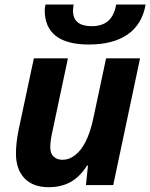

<svg xmlns="http://www.w3.org/2000/svg" viewBox="-20 -798 648 828"><path d="M48.8 -136.2Q48.8 -181.6 60.5 -239.3L126 -546.4H272.9L206.5 -233.4Q196.8 -191.4 196.8 -162.1Q196.8 -136.7 211.2 -122.8Q225.6 -108.9 250 -108.9Q278.3 -108.9 304 -128.9Q329.6 -148.9 348.6 -186Q369.6 -227.1 382.3 -287.1L437.5 -546.4H584L468.3 0H350.6L359.4 -84H355.5Q325.2 -36.1 284.9 -13.4Q244.6 9.3 189.9 9.3Q122.6 9.3 85.7 -29.1Q48.8 -67.4 48.8 -136.2ZM172.9 -753.4Q172.9 -763.7 176.3 -778.3H297.4Q294.9 -761.2 294.9 -752Q294.9 -685.1 375.5 -685.1Q420.9 -685.1 446.8 -708Q472.7 -731 481 -778.3H607.9Q593.3 -693.4 530.8 -649.7Q468.3 -606 363.3 -606Q268.1 -606 220.5 -643.3Q172.9 -680.7 172.9 -753.4Z"/></svg>

Font: Viking Open Sans
Style: Bold Italic
Weight: 700
Italic angle: -12°
Foundry: Ascender Corporation
Version: Version 2.000